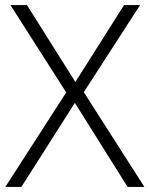

<svg xmlns="http://www.w3.org/2000/svg" viewBox="-20 -785 588 754"><path d="M547 -51 309 -423 530 -765H467L276 -463L86 -765H21L240 -422L1 -51H64L274 -381L481 -51Z"/></svg>

Font: Noto Sans Tamil UI Light
Style: Regular
Weight: 300
Designer: Jelle Bosma - Monotype Design Team
Foundry: Monotype Imaging Inc.
Version: Version 2.004